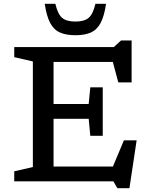

<svg xmlns="http://www.w3.org/2000/svg" viewBox="-20 -955 784 1011"><path d="M55 0V-53L153 -75.5V-631.5L55 -654V-707H579L617.5 -742H673V-521H603L574 -629H262V-407.5H447L455.5 -495H521V-240H455.5L447 -329.5H262V-78H574.5L632.5 -216H699.5L661.5 36H598L577 0ZM377 -841.5Q424 -841.5 447 -861.2Q470 -881 482.5 -935H538.5Q529 -870.5 510 -834.5Q491 -798.5 458.8 -784Q426.5 -769.5 377 -769.5Q328 -769.5 295.5 -784Q263 -798.5 244 -834.5Q225 -870.5 215.5 -935H271.5Q284 -881 307 -861.2Q330 -841.5 377 -841.5Z"/></svg>

Font: Newsreader Caption
Style: Regular
Weight: 400
Designer: Hugues Gentile
Foundry: Production Type
Version: Version 1.001